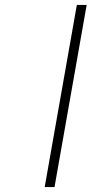

<svg xmlns="http://www.w3.org/2000/svg" viewBox="-20 -762 373 782"><path d="M333 -742 202 0H162L293 -742Z"/></svg>

Font: Fz Poppins ExtLt
Style: Italic
Weight: 200
Italic angle: -10°
Designer: Ninad Kale (Devanagari), Jonny Pinhorn (Latin)
Foundry: Indian Type Foundry
Version: Vit hóa bi Vntype.Com & FontZin.Com